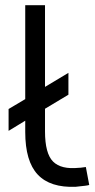

<svg xmlns="http://www.w3.org/2000/svg" viewBox="-20 -712 367 738"><path d="M243 -432V-348L153 -294V-207Q153 -122 184 -91Q215 -60 283 -67Q290 -67 298.5 -68.5Q307 -70 310 -70L323 -1Q316 1 307 2Q298 3 288.5 4Q279 5 271 6Q173 10 125 -41Q77 -92 77 -205V-248L13 -209V-293L77 -331V-692H153V-378Z"/></svg>

Font: Nata Sans
Style: Regular
Weight: 400
Designer: Daniel Uzquiano Cruz
Version: Version 1.001